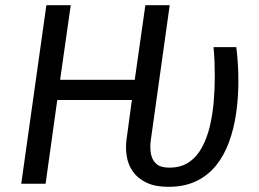

<svg xmlns="http://www.w3.org/2000/svg" viewBox="-20 -709 999 741"><path d="M804 -527H892Q896 -494 898 -462Q900 -430 900 -397Q900 -333 891.5 -273Q883 -213 864 -161Q845 -109 814 -70.5Q783 -32 737.5 -10Q692 12 630 12Q579 12 545.5 -4Q512 -20 493.5 -46Q475 -72 469.5 -104Q464 -136 468 -168L489 -323H201L156 0H62L159 -689H253L212 -401H500L541 -689H635L562 -168Q558 -140 562.5 -115.5Q567 -91 583.5 -76.5Q600 -62 633 -62Q679 -62 710 -83.5Q741 -105 760.5 -142Q780 -179 790.5 -224.5Q801 -270 805 -319Q809 -368 809 -413Q809 -440 808 -469Q807 -498 804 -527Z"/></svg>

Font: Fira Sans Variable
Style: Italic
Weight: 397
Italic angle: -8°
Designer: Carrois Corporate & Edenspiekermann AG
Foundry: Carrois Corporate GbR & Edenspiekermann AG
Version: Version 4.202